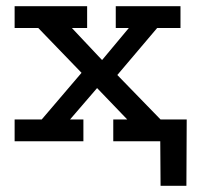

<svg xmlns="http://www.w3.org/2000/svg" viewBox="-20 -454 639 617"><path d="M496 143 495 0H400V-70H580L579 143ZM27 0V-70H114L242 -220L103 -364H27V-434H260V-364H211L308 -261L394 -364H352V-434H560V-364H485L357 -213L496 -70H578V0H344V-70H389L292 -171L205 -70H248V0Z"/></svg>

Font: Podkova Medium
Style: Regular
Weight: 500
Designer: Ilya Yudin
Foundry: Cyreal (www.cyreal.org)
Version: Version 2.103